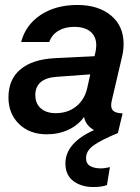

<svg xmlns="http://www.w3.org/2000/svg" viewBox="-20 -530 564 772"><path d="M430 -128Q427 -116 427 -107Q427 -90 438 -82.5Q449 -75 473 -74L454 5Q384 34 355 55.5Q326 77 326 106Q326 128 342.5 137.5Q359 147 385 147Q402 147 422 142L410 214Q390 222 355 222Q307 222 275 198Q243 174 243 127Q243 45 358 -7Q324 -26 318 -60Q295 -27 255.5 -8.5Q216 10 168 10Q99 10 56.5 -31.5Q14 -73 14 -138Q14 -211 62 -251Q110 -291 198 -296L360 -304L364 -321Q367 -336 367 -348Q367 -383 344 -402.5Q321 -422 278 -422Q241 -422 214.5 -406Q188 -390 178 -361H65Q83 -430 143.5 -470Q204 -510 291 -510Q375 -510 426 -468Q477 -426 477 -353Q477 -326 470 -299ZM330 -173 343 -231 206 -221Q165 -218 143.5 -199.5Q122 -181 122 -148Q122 -114 144 -94.5Q166 -75 204 -75Q252 -75 285.5 -101.5Q319 -128 330 -173Z"/></svg>

Font: CBA Beacon Sans Bold
Style: Italic
Weight: 700
Italic angle: -13°
Designer: Wei Huang
Foundry: Wei Huang
Version: Version 1.002